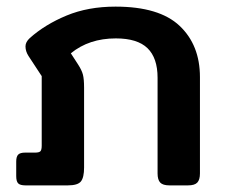

<svg xmlns="http://www.w3.org/2000/svg" viewBox="-20 -560 684 580"><path d="M29 -28V-72Q29 -87 35 -93Q41 -99 56 -99H86Q98 -99 102 -103Q106 -107 106 -120V-330L66 -391Q57 -405 57 -420Q57 -433 70 -445Q116 -486 181 -513Q246 -540 329 -540Q461 -540 522.5 -482Q584 -424 584 -327V-36Q584 -17 576 -8.5Q568 0 548 0H492Q472 0 464 -8.5Q456 -17 456 -36V-325Q456 -385 425.5 -414.5Q395 -444 330 -444Q249 -444 194 -399L216 -365Q227 -348 230.5 -334.5Q234 -321 234 -295V-54Q234 -24 224.5 -12Q215 0 185 0H57Q41 0 35 -6Q29 -12 29 -28Z"/></svg>

Font: Mitr
Style: Regular
Weight: 400
Designer: Thanarat Vachiruckul
Foundry: Cadson Demak
Version: Version 1.002